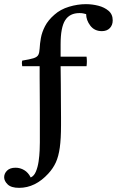

<svg xmlns="http://www.w3.org/2000/svg" viewBox="-80 -650 573 925"><path d="M12 255Q-26 255 -43 238.5Q-60 222 -60 204Q-60 186 -46 172Q-32 158 -5 158Q17 158 36.5 169.5Q56 181 68 205Q84 198 93 176.5Q102 155 106 127.5Q110 100 111 75Q112 50 112 36Q112 15 112 -23Q112 -61 112 -107Q112 -153 111.5 -198.5Q111 -244 111 -279.5Q111 -315 111 -331H27Q24 -346 27 -358Q64 -364 81.5 -369.5Q99 -375 104.5 -385.5Q110 -396 111 -416Q112 -439 117 -467Q122 -495 137 -524Q152 -553 182 -579Q211 -605 252.5 -617.5Q294 -630 334 -630Q364 -630 393.5 -622.5Q423 -615 443 -598Q463 -581 463 -552Q463 -529 449 -514.5Q435 -500 411 -500Q375 -500 355 -526.5Q335 -553 335 -582Q328 -584 320.5 -585.5Q313 -587 303 -587Q256 -587 234 -552.5Q212 -518 212 -437Q212 -427 212 -411.5Q212 -396 212 -377H337Q340 -355 337 -331H212Q213 -289 213 -243Q213 -197 213.5 -155.5Q214 -114 214 -85Q214 -56 214 -47Q214 19 208 61.5Q202 104 189 132.5Q176 161 153 186Q90 255 12 255Z"/></svg>

Font: Tiro Telugu
Style: Regular
Weight: 400
Designer: Telugu: John Hudson & Fiona Ross. Latin: John Hudson.
Foundry: Tiro Typeworks Ltd.
Version: Version 1.52